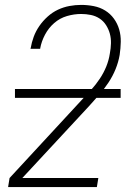

<svg xmlns="http://www.w3.org/2000/svg" viewBox="-20 -763 540 783"><path d="M13 0 19 -37 312 -354Q332 -375 351.5 -396.5Q371 -418 387 -442Q403 -466 413.5 -492Q424 -518 428 -545Q428 -545 428 -545Q428 -545 428 -545Q432 -566 432.5 -586.5Q433 -607 428 -625.5Q423 -644 412.5 -660.5Q402 -677 386 -687.5Q370 -698 350.5 -702Q331 -706 311 -706Q282 -706 253 -697.5Q224 -689 201 -669Q178 -649 163.5 -621.5Q149 -594 144 -566Q144 -565 144 -564.5Q144 -564 144 -564H104Q104 -565 104.5 -565.5Q105 -566 105 -566Q109 -590 117.5 -613Q126 -636 140.5 -657Q155 -678 174.5 -695.5Q194 -713 216.5 -723.5Q239 -734 263 -738.5Q287 -743 311 -743Q337 -743 362.5 -738Q388 -733 409 -720Q430 -707 444.5 -687Q459 -667 466 -643Q473 -619 472.5 -592.5Q472 -566 468 -539Q463 -510 451.5 -481.5Q440 -453 422.5 -426.5Q405 -400 384 -376Q363 -352 342 -329L71 -37H381L375 0ZM41 -364V-400H472V-364Z"/></svg>

Font: Iosevka SS04 XLt Obl
Style: Regular
Weight: 200
Italic angle: -9°
Monospace: yes
Designer: Belleve Invis
Foundry: Belleve Invis
Version: Version 19.0.0; ttfautohint (v1.8.4)